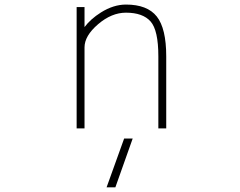

<svg xmlns="http://www.w3.org/2000/svg" viewBox="-20 -555 1040 833"><path d="M442.4 257.8 518.6 45.9H555.7L480.5 257.8ZM346.7 -437.5Q373 -472.7 418 -501Q472.7 -535.2 526.4 -535.2Q619.1 -535.2 660.2 -483.4Q701.2 -431.6 701.2 -310.5V2H667V-310.5Q667 -423.8 633.3 -461.9Q599.6 -500 526.4 -500Q463.9 -500 405.3 -449.7Q346.7 -399.4 346.7 -349.6V2H312.5V-524.4H346.7Z"/></svg>

Font: GenEi Gothic M ExtraLight
Style: Regular
Weight: 200
Designer: o_tamon (Modified); [Source Han Sans]
Ryoko NISHIZUKA  (kana & ideographs); Paul D. Hunt (Latin, Greek & Cyrillic); Wenl
Version: Version 1.1a;Original Version 1.004